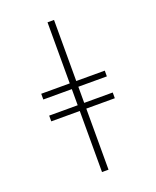

<svg xmlns="http://www.w3.org/2000/svg" viewBox="-173 -922 945 1164"><g transform="rotate(-20 300.0 -340.0)"><path d="M279 143V-251H95V-288H279V-392H95V-429H279V-823H321V-429H505V-392H321V-288H505V-251H321V143Z"/></g></svg>

Font: Iosevka Extralight Extended
Style: Regular
Weight: 200
Width: 7
Monospace: yes
Designer: Belleve Invis
Foundry: Belleve Invis
Version: Version 32.5.0; ttfautohint (v1.8.4)